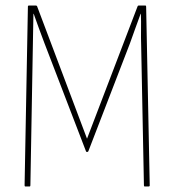

<svg xmlns="http://www.w3.org/2000/svg" viewBox="-20 -675 627 695"><path d="M72 0Q69 0 69 -4L81 -651Q81 -655 85 -655H110Q112 -655 114 -653L295 -173L478 -652Q479 -655 482 -655H506Q509 -655 509 -651L522 -4Q522 0 518 0H504Q501 0 501 -4L491 -510Q490 -539 490.5 -568Q491 -597 490 -625H489Q479 -599 469.5 -571.5Q460 -544 450 -517L300 -128Q299 -125 296 -125H294Q292 -125 291 -128L140 -521Q130 -547 120.5 -573.5Q111 -600 102 -625H101Q100 -598 100 -570Q100 -542 99 -514L90 -4Q90 0 87 0Z"/></svg>

Font: Sofia Sans Condensed Thin
Style: Regular
Weight: 250
Version: Version 4.100